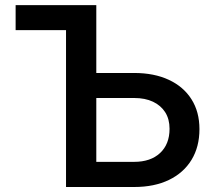

<svg xmlns="http://www.w3.org/2000/svg" viewBox="-20 -748 863 768"><path d="M42.5 -627.4V-727.5H283.7V-627.4ZM326.2 -456.1H516.6Q596.7 -456.1 655.3 -428.7Q713.9 -401.4 745.8 -351.1Q777.8 -300.8 777.8 -231.4Q777.8 -160.6 746.1 -108.6Q714.4 -56.6 655.8 -28.3Q597.2 0 516.6 0H244.1V-727.5H365.2V-100.6H516.6Q582.5 -100.6 620.4 -136Q658.2 -171.4 658.2 -232.9Q658.2 -271.5 640.9 -298.8Q623.5 -326.2 592 -341.1Q560.5 -356 516.6 -356H326.2Z"/></svg>

Font: Inter Cardless
Style: Medium
Weight: 500
Designer: Rasmus Andersson
Foundry: rsms
Version: Version 4.001;git-9221beed3